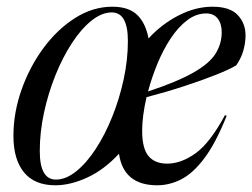

<svg xmlns="http://www.w3.org/2000/svg" viewBox="-20 -542 752 572"><path d="M314.5 -522Q363.5 -522 388.8 -497.5Q414 -473 422.5 -427.5Q461.5 -470 512 -496Q562.5 -522 613 -522Q665 -522 688.2 -497.2Q711.5 -472.5 711.5 -436.5Q711.5 -415 705.2 -392.2Q699 -369.5 684 -347.5Q665.5 -336 623.5 -319.2Q581.5 -302.5 527 -284.8Q472.5 -267 416.5 -252.5Q403.5 -195.5 403.5 -152.5Q403.5 -99.5 422.5 -77Q441.5 -54.5 478 -54.5Q519.5 -54.5 562.5 -85.2Q605.5 -116 650 -198.5L655.5 -197.5Q623 -116 589 -70.8Q555 -25.5 520 -7.8Q485 10 448.5 10Q348 10 334.5 -84Q290 -36 239.8 -13Q189.5 10 145 10Q83 10 51.5 -28.5Q20 -67 20 -137Q20 -206 44 -274.2Q68 -342.5 109.2 -398.5Q150.5 -454.5 203.5 -488.2Q256.5 -522 314.5 -522ZM146.5 -7Q176.5 -7 207.2 -31.8Q238 -56.5 265.5 -98.8Q293 -141 314.5 -194.5Q336 -248 348.5 -306Q361 -364 361 -420Q361 -505 313 -505Q283 -505 252.2 -480.2Q221.5 -455.5 194 -413.2Q166.5 -371 145 -317.5Q123.5 -264 111 -206Q98.5 -148 98.5 -92Q98.5 -7 146.5 -7ZM594.5 -502Q564.5 -502 537.8 -481.8Q511 -461.5 488.5 -427.5Q466 -393.5 449 -352.2Q432 -311 421 -269.5Q508.5 -298.5 556.2 -325.8Q604 -353 622.2 -382.2Q640.5 -411.5 640.5 -446Q640.5 -471.5 628.5 -486.8Q616.5 -502 594.5 -502Z"/></svg>

Font: Newsreader Display
Style: Italic
Weight: 400
Italic angle: -17°
Designer: Hugues Gentile
Foundry: Production Type
Version: Version 1.001